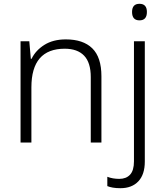

<svg xmlns="http://www.w3.org/2000/svg" viewBox="-20 -749 868 1009"><path d="M326 -542Q417 -542 465 -495Q513 -448 513 -348V0H457V-344Q457 -420 422 -456.5Q387 -493 320 -493Q145 -493 145 -290V0H88V-532H134L142 -440H146Q167 -484 213 -513Q259 -542 326 -542ZM674 -686Q674 -729 713 -729Q752 -729 752 -686Q752 -642 713 -642Q674 -642 674 -686ZM613 240Q590 240 573 237Q556 234 544 229V180Q572 191 607 191Q643 191 663.5 169Q684 147 684 99V-532H741V100Q741 168 707 204Q673 240 613 240Z"/></svg>

Font: Noto Sans Light
Style: Regular
Weight: 300
Designer: Monotype Design Team
Foundry: Monotype Imaging Inc.
Version: Version 2.007